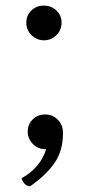

<svg xmlns="http://www.w3.org/2000/svg" viewBox="-20 -520 316 686"><path d="M87 146Q65 143 57 117Q124 80 145 13H142Q116 13 97.5 -5.5Q79 -24 79 -50Q79 -76 97 -93.5Q115 -111 141 -111Q168 -111 186.5 -92.5Q205 -74 205 -45Q205 20 174 63.5Q143 107 87 146ZM136 -500Q163 -500 181.5 -482.5Q200 -465 200 -439Q200 -413 181.5 -394.5Q163 -376 137 -376Q111 -376 92.5 -394.5Q74 -413 74 -439Q74 -465 92 -482.5Q110 -500 136 -500Z"/></svg>

Font: Adamina
Style: Regular
Weight: 400
Designer: Cyreal (www.cyreal.org)
Foundry: Cyreal
Version: Version 1.011